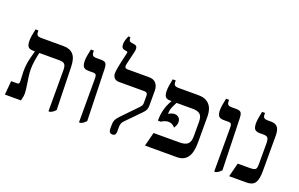

<svg xmlns="http://www.w3.org/2000/svg" viewBox="-101 -1300 2697 1732"><g transform="rotate(20 1247.5 -433.5)"><path d="M504 -29Q491 -15 480.5 -7Q470 1 453 7H438V-389Q438 -426 425 -442.5Q412 -459 372 -459H181Q174 -434 166 -384.5Q158 -335 158 -295Q158 -263 164 -222.5Q170 -182 171 -175Q183 -99 183 -71Q183 -38 171 0H17L29 -133H88Q98 -133 102.5 -138.5Q107 -144 107 -158L103 -251Q102 -298 109.5 -340Q117 -382 138 -457V-459H121Q85 -459 72 -476.5Q59 -494 59 -533Q59 -575 76 -647H104V-634Q104 -611 114 -601.5Q124 -592 150 -592H364Q427 -592 459 -556.5Q491 -521 493 -445Z M731 -414Q731 -440 724.5 -449.5Q718 -459 697 -459H652Q616 -459 603 -477Q590 -495 590 -533Q590 -572 607 -647H636V-634Q636 -612 645.5 -602Q655 -592 682 -592H725Q758 -592 770 -578.5Q782 -565 783 -526L797 -29Q782 -14 772 -6.5Q762 1 745 7H731Z M1016 -34V-76Q1016 -102 1025 -121Q1034 -140 1056 -163L1200 -312Q1212 -326 1216.5 -334.5Q1221 -343 1221 -356V-427Q1221 -459 1189 -459H947Q915 -459 899.5 -476.5Q884 -494 884 -522Q884 -561 922 -719Q925 -728 925 -734Q925 -742 917 -743L898 -746Q879 -749 871 -760Q863 -771 863 -793Q863 -827 885 -874H904V-868Q904 -851 909.5 -842Q915 -833 930 -830L961 -825Q988 -821 988 -790Q988 -776 984 -760L955 -637Q952 -625 952 -617Q952 -603 959 -597.5Q966 -592 980 -592H1186Q1231 -592 1253.5 -565Q1276 -538 1276 -495V-351Q1276 -328 1268.5 -311.5Q1261 -295 1243 -277L1109 -140Q1095 -126 1089.5 -111.5Q1084 -97 1084 -77V-34Q1084 7 1051 7Q1034 7 1025 -3.5Q1016 -14 1016 -34Z M1802 -439V-185Q1802 0 1669 0H1362L1396 -133H1646Q1700 -133 1723.5 -155Q1747 -177 1747 -228V-368Q1747 -418 1725 -438.5Q1703 -459 1655 -459H1498Q1481 -427 1470.5 -401.5Q1460 -376 1460 -344V-339Q1470 -347 1486 -353Q1502 -359 1517 -359Q1541 -359 1557.5 -343.5Q1574 -328 1574 -300Q1574 -284 1569 -272Q1564 -260 1559 -252Q1554 -244 1553 -242Q1539 -258 1524 -266Q1509 -274 1489 -274Q1457 -274 1422 -251H1395V-261Q1395 -364 1449 -457V-459H1438Q1402 -459 1389.5 -476.5Q1377 -494 1377 -533Q1377 -574 1393 -647H1422V-634Q1422 -611 1432 -601.5Q1442 -592 1468 -592H1662Q1729 -592 1765.5 -552.5Q1802 -513 1802 -439Z M2029 -414Q2029 -440 2022.5 -449.5Q2016 -459 1995 -459H1950Q1914 -459 1901 -477Q1888 -495 1888 -533Q1888 -572 1905 -647H1934V-634Q1934 -612 1943.5 -602Q1953 -592 1980 -592H2023Q2056 -592 2068 -578.5Q2080 -565 2081 -526L2095 -29Q2080 -14 2070 -6.5Q2060 1 2043 7H2029Z M2204 -133H2318Q2348 -133 2362 -138Q2376 -143 2380.5 -155.5Q2385 -168 2385 -193V-386Q2385 -430 2375 -444.5Q2365 -459 2332 -459H2296Q2260 -459 2247 -476.5Q2234 -494 2234 -532Q2234 -554 2238 -579Q2242 -604 2251 -647H2279V-634Q2279 -611 2289 -601.5Q2299 -592 2326 -592H2358Q2400 -592 2420 -567.5Q2440 -543 2440 -488V-146Q2440 -67 2417 -33.5Q2394 0 2338 0H2170Z"/></g></svg>

Font: Noto Serif Hebrew SemiBold
Style: Regular
Weight: 600
Designer: Monotype Design Team
Foundry: Monotype Imaging Inc.
Version: Version 1.000